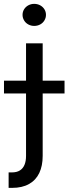

<svg xmlns="http://www.w3.org/2000/svg" viewBox="-64 -749 346 969"><path d="M151.4 -530.3V38.1Q151.4 87.9 134.3 124Q117.2 160.2 82.5 179.7Q47.9 199.2 -2.9 199.2Q-11.7 199.2 -20.5 199.2V121.1Q-11.7 121.1 -3.9 121.1Q20.5 121.1 36.1 111.3Q51.8 101.6 59.6 83Q67.4 64.5 67.4 38.1V-530.3ZM-43.9 -341.8H261.7V-277.3H-43.9ZM49.8 -673.8Q49.8 -689.5 57.6 -702.1Q65.4 -714.8 79.1 -722.2Q92.8 -729.5 108.4 -729.5Q125 -729.5 138.7 -722.2Q152.3 -714.8 160.2 -702.1Q168 -689.5 168 -673.8Q168 -659.2 160.2 -646Q152.3 -632.8 138.7 -625.5Q125 -618.2 108.4 -618.2Q92.8 -618.2 79.1 -625.5Q65.4 -632.8 57.6 -646Q49.8 -659.2 49.8 -673.8Z"/></svg>

Font: Pretendard Std Variable
Style: Regular
Weight: 400
Designer: Base glyphs from Inter by Rasmus Andersson; Hangeul glyphs from Noto Sans CJK(Source Han Sans) by Jang Soo-young and Kan
Foundry: Kil Hyung-jin
Version: Version 1.309;Glyphs 3.2 (3225)